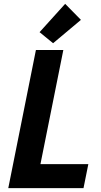

<svg xmlns="http://www.w3.org/2000/svg" viewBox="-20 -980 525 1000"><path d="M23.1 0 167.1 -719.7H309.9L190.7 -125.3H440.1L414.9 0ZM256.5 -754.9 186.1 -812.5 319.4 -960 401.5 -876.5Z"/></svg>

Font: Reddit Sans
Style: Italic
Weight: 400
Italic angle: -11.25°
Designer: Stephen Hutchings
Version: Version 1.013